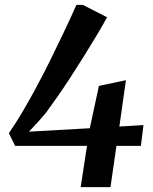

<svg xmlns="http://www.w3.org/2000/svg" viewBox="-20 -769 630 789"><path d="M311.5 0 337.5 -169.5H42L16.5 -222Q44.5 -262 72.5 -309.5Q100.5 -357 129 -410Q157.5 -463 185.5 -519.5Q213.5 -576 241 -633.8Q268.5 -691.5 294 -749H320.5L420 -698Q402 -665 377.5 -624Q353 -583 325.2 -538.5Q297.5 -494 269.5 -451Q241.5 -408 215.5 -370.8Q189.5 -333.5 169.5 -306.5Q153.5 -287 135.5 -267Q117.5 -247 99 -228L349 -242L386.5 -416L497.5 -439.5L470.5 -249L569.5 -255L559 -169.5H458.5L434 0Z"/></svg>

Font: Merriweather 48pt SemiBold
Style: Italic
Weight: 600
Italic angle: -7.8°
Designer: Eben Sorkin
Foundry: Eben Sorkin
Version: Version 2.101